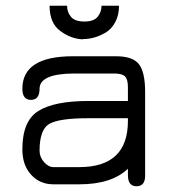

<svg xmlns="http://www.w3.org/2000/svg" viewBox="-20 -648 600 675"><path d="M154.3 -627.9H215.8Q215.8 -605.5 229.5 -588.9Q243.2 -572.3 276.4 -572.3Q309.6 -572.3 323.2 -588.9Q336.9 -605.5 336.9 -627.9H398.4Q398.4 -594.7 385.3 -570.3Q372.1 -545.9 352.5 -534.2Q313.5 -510.7 272.5 -510.7L271.5 -509.8Q231.4 -510.7 193.4 -538.1Q154.3 -565.4 154.3 -627.9ZM291 -232.4Q187.5 -232.4 153.3 -212.4Q119.1 -192.4 119.1 -118.2Q119.1 -95.7 134.8 -78.1Q150.4 -60.5 168 -60.5H258.8Q429.7 -60.5 429.7 -222.7V-232.4ZM291 -293H429.7V-341.8Q429.7 -369.1 419.4 -379.4Q409.2 -389.6 380.9 -389.6H243.2Q119.1 -389.6 119.1 -335.9Q119.1 -296.9 88.9 -296.9Q58.6 -296.9 58.6 -335.9Q58.6 -450.2 236.3 -450.2H387.7Q447.3 -450.2 468.8 -421.9Q490.2 -393.6 490.2 -325.2V-30.3Q490.2 6.8 460 6.8Q429.7 6.8 429.7 -32.2V-54.7Q372.1 0 258.8 0H168Q120.1 0 89.4 -33.7Q58.6 -67.4 58.6 -123Q58.6 -222.7 114.7 -257.8Q170.9 -293 291 -293Z"/></svg>

Font: Jura
Style: Medium
Weight: 500
Version: Version 2.6.1